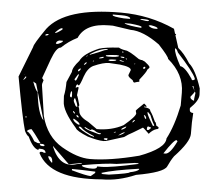

<svg xmlns="http://www.w3.org/2000/svg" viewBox="-64 -1077 1302 1160"><g transform="rotate(5 587.0 -497.0)"><path d="M623 -1005.9Q797.9 -1005.9 950.2 -936.5L959 -908.2Q961.9 -905.3 965.8 -903.3V-899.4H962.9H961.9L986.3 -823.2Q1023.4 -793.9 1059.6 -736.3Q1100.6 -702.1 1136.7 -590.8L1138.7 -551.8Q1138.7 -516.6 1087.9 -467.8V-459Q1087.9 -439.5 1110.4 -439.5L1107.4 -381.8V-312.5Q1107.4 -263.7 1017.6 -168.9Q999 -142.6 981.9 -104.5Q964.8 -66.4 798.8 -37.1Q694.3 7.8 596.7 7.8Q283.2 34.2 207 -116.2V-122.1L212.9 -126H222.7L232.4 -122.1H242.2V-126Q237.3 -143.6 212.9 -143.6H200.2L197.3 -135.7Q164.1 -142.6 132.8 -210.9Q120.1 -217.8 107.4 -243.2Q85.9 -313.5 40 -567.4L112.3 -752.9Q112.3 -769.5 181.6 -869.1Q286.1 -1005.9 623 -1005.9ZM182.6 -570.3 192.4 -558.6 185.5 -535.2V-526.4L212.9 -342.8Q245.1 -219.7 340.8 -164.1Q436.5 -108.4 512.7 -108.4Q629.9 -108.4 808.6 -154.3Q962.9 -211.9 962.9 -272.5Q1004.9 -351.6 1031.2 -478.5V-555.7Q1031.2 -668 930.7 -752Q930.7 -765.6 867.2 -834Q766.6 -907.2 689.5 -907.2L581.1 -922.9H558.6Q415 -922.9 375 -831.1Q321.3 -804.7 279.3 -763.7Q252.9 -763.7 224.6 -687.5ZM627.9 -794.9Q639.6 -786.1 668.9 -781.2Q689.5 -781.2 754.9 -735.4L768.6 -731.4H774.4L792 -723.6Q819.3 -703.1 823.2 -693.4V-692.4Q823.2 -686.5 811.5 -676.8Q808.6 -662.1 768.6 -612.3V-609.4L769.5 -599.6Q755.9 -597.7 740.2 -591.8Q733.4 -591.8 728.5 -605.5Q700.2 -622.1 700.2 -633.8L711.9 -665Q711.9 -684.6 644.5 -692.4L578.1 -696.3Q543 -696.3 483.4 -669.9Q450.2 -653.3 431.6 -600.6Q416 -551.8 407.2 -544.9L397.5 -551.8Q389.6 -543.9 389.6 -530.3H390.6L403.3 -536.1Q406.2 -536.1 407.2 -530.3L401.4 -485.4Q405.3 -482.4 420.9 -425.8L417 -419.9V-416Q421.9 -411.1 424.8 -383.8Q433.6 -354.5 484.4 -330.1L538.1 -292Q627.9 -292 698.2 -330.1Q767.6 -388.7 767.6 -407.2L763.7 -421.9V-423.8Q764.6 -427.7 809.6 -470.7Q812.5 -470.7 826.2 -456.1V-453.1L820.3 -452.1L813.5 -453.1H811.5V-449.2Q850.6 -446.3 850.6 -429.7Q867.2 -407.2 884.8 -366.2Q890.6 -366.2 894.5 -344.7Q908.2 -337.9 910.2 -333Q910.2 -324.2 897.5 -323.2Q872.1 -314.5 853.5 -291Q818.4 -325.2 815.4 -325.2L758.8 -291Q730.5 -276.4 707 -258.8L601.6 -225.6L585 -223.6Q550.8 -223.6 488.3 -242.2Q418.9 -270.5 412.1 -287.1Q325.2 -385.7 325.2 -441.4L323.2 -474.6Q331.1 -509.8 331.1 -559.6L358.4 -623Q358.4 -650.4 397.5 -693.4Q418 -738.3 509.8 -777.3Q545.9 -789.1 627.9 -793.9ZM467.8 -65.4Q467.8 -55.7 512.7 -51.8H535.2Q560.5 -52.7 560.5 -67.4H585.9Q641.6 -67.4 808.6 -104.5V-105.5L804.7 -108.4H785.2L675.8 -92.8Q615.2 -92.8 470.7 -67.4ZM966.8 -819.3V-817.4Q966.8 -789.1 1007.8 -714.8Q1036.1 -712.9 1082 -644.5Q1083 -636.7 1091.8 -636.7L1101.6 -641.6V-648.4Q1085.9 -687.5 986.3 -795.9Q976.6 -819.3 966.8 -819.3ZM589.8 -31.2V-28.3L596.7 -24.4H634.8Q759.8 -42 759.8 -49.8Q804.7 -58.6 814.5 -71.3V-75.2H810.5Q660.2 -53.7 589.8 -31.2ZM410.2 -39.1V-31.2Q500 -5.9 526.4 -5.9L551.8 -27.3V-35.2Q464.8 -39.1 410.2 -39.1ZM284.2 -167V-163.1Q336.9 -36.1 438.5 -71.3Q467.8 -73.2 467.8 -77.1Q465.8 -82 388.7 -65.4ZM120.1 -245.1V-241.2Q138.7 -236.3 168.9 -185.5L190.4 -176.8H207V-177.7Q161.1 -241.2 146.5 -256.8H142.6Q127.9 -253.9 120.1 -245.1ZM953.1 -182.6V-180.7H963.9Q992.2 -180.7 1030.3 -259.8V-261.7L1024.4 -267.6Q1008.8 -267.6 953.1 -182.6ZM130.9 -544.9Q149.4 -493.2 163.1 -483.4Q176.8 -353.5 212.9 -316.4L149.4 -534.2ZM574.2 -990.2V-986.3Q574.2 -977.5 642.6 -972.7H680.7V-978.5Q670.9 -990.2 628.9 -990.2ZM651.4 -944.3V-941.4Q677.7 -930.7 751 -924.8L753.9 -926.8V-930.7Q753.9 -937.5 687.5 -944.3ZM457 -735.4 509.8 -755.9 543 -770.5Q562.5 -774.4 562.5 -777.3V-779.3Q518.6 -779.3 458 -740.2L457 -739.3ZM835 -420.9V-417Q835 -405.3 874 -341.8L879.9 -340.8L882.8 -344.7Q867.2 -369.1 853.5 -405.3L838.9 -420.9ZM1085 -536.1V-534.2Q1085 -522.5 1104.5 -514.6H1109.4Q1106.4 -517.6 1113.3 -561.5Q1110.4 -566.4 1108.4 -570.3Q1107.4 -562.5 1085 -536.1ZM463.9 -297.9V-296.9Q463.9 -289.1 501 -277.3L551.8 -262.7H561.5L565.4 -265.6V-268.6H564.5Q543 -268.6 526.4 -282.2L509.8 -288.1H508.8L502 -283.2H501Q494.1 -283.2 467.8 -297.9ZM428.7 -294.9Q437.5 -280.3 502 -250L524.4 -244.1H525.4V-248Q460 -274.4 445.3 -293Q440.4 -297.9 435.5 -297.9H431.6Q428.7 -297.9 428.7 -294.9ZM554.7 -741.2V-736.3L567.4 -734.4Q626 -734.4 634.8 -744.1Q634.8 -747.1 618.2 -748Q568.4 -745.1 554.7 -741.2ZM795.9 -941.4Q812.5 -926.8 835 -926.8H850.6V-930.7Q850.6 -938.5 811.5 -945.3H802.7ZM389.6 -466.8Q384.8 -461.9 384.8 -451.2Q384.8 -445.3 393.6 -430.7Q399.4 -415 409.2 -415V-417Q409.2 -432.6 391.6 -466.8ZM247.1 -784.2H259.8Q282.2 -793 288.1 -801.8V-805.7H266.6Q247.1 -799.8 247.1 -784.2ZM391.6 -341.8V-340.8Q391.6 -326.2 423.8 -309.6H432.6V-310.5Q432.6 -322.3 396.5 -341.8ZM260.7 -103.5Q260.7 -89.8 284.2 -66.4L288.1 -68.4Q286.1 -103.5 264.6 -103.5ZM237.3 -852.5V-848.6Q247.1 -848.6 279.3 -873V-880.9H275.4Q264.6 -880.9 237.3 -852.5ZM397.5 -612.3 378.9 -582V-577.1L382.8 -573.2H385.7Q390.6 -573.2 401.4 -605.5V-612.3ZM839.8 -320.3V-315.4L842.8 -313.5H848.6Q852.5 -313.5 864.3 -327.1V-328.1Q864.3 -331.1 846.7 -335Q839.8 -335 839.8 -320.3ZM572.3 -711.9 583 -709H584Q617.2 -710.9 619.1 -716.8V-719.7H607.4Q572.3 -719.7 572.3 -711.9ZM741.2 -974.6 777.3 -968.8H790L795.9 -972.7Q795.9 -978.5 753.9 -978.5H748ZM359.4 -484.4V-480.5Q359.4 -470.7 368.2 -469.7Q374 -469.7 370.1 -501L369.1 -505.9H366.2Q362.3 -505.9 359.4 -484.4ZM207 -173.8 203.1 -168.9Q207 -161.1 222.7 -161.1H226.6L232.4 -165V-168.9L222.7 -173.8ZM686.5 -302.7 688.5 -301.8H689.5Q714.8 -312.5 714.8 -323.2H713.9Q685.5 -309.6 685.5 -302.7ZM585.9 -237.3V-236.3Q585.9 -231.4 606.4 -230.5V-233.4L605.5 -235.4L609.4 -238.3L605.5 -242.2H598.6Q585.9 -241.2 585.9 -237.3ZM670.9 -265.6H672.9Q694.3 -272.5 709 -286.1V-287.1H707Q697.3 -287.1 670.9 -265.6ZM515.6 -721.7V-718.8H519.5Q543 -722.7 543 -728.5L540 -730.5H538.1Q515.6 -724.6 515.6 -721.7ZM814.5 -401.4V-400.4Q822.3 -378.9 827.1 -378.9L830.1 -381.8V-384.8Q825.2 -401.4 814.5 -401.4ZM394.5 -633.8V-632.8L397.5 -629.9H398.4Q410.2 -638.7 410.2 -646.5V-648.4H407.2Q394.5 -641.6 394.5 -633.8ZM643.6 -741.2V-739.3Q643.6 -734.4 664.1 -733.4L667 -735.4Q667 -741.2 655.3 -741.2ZM178.7 -829.1H189.5L198.2 -835V-838.9Q178.7 -838.9 178.7 -829.1ZM71.3 -552.7V-548.8Q95.7 -571.3 82 -571.3ZM785.2 -682.6V-680.7L792 -679.7H793L797.9 -684.6V-689.5L795.9 -692.4Q785.2 -692.4 785.2 -682.6ZM639.6 -718.8V-716.8Q639.6 -712.9 667 -710.9V-712.9L648.4 -718.8ZM426.8 -671.9H429.7Q443.4 -680.7 443.4 -688.5Q432.6 -688.5 426.8 -671.9ZM409.2 -366.2V-361.3Q413.1 -352.5 420.9 -352.5H422.9V-356.4Q417 -366.2 409.2 -366.2ZM748 -351.6H751Q756.8 -353.5 763.7 -365.2V-367.2Q753.9 -367.2 748 -351.6ZM386.7 -388.7V-383.8Q391.6 -374 399.4 -374Q399.4 -380.9 388.7 -388.7ZM1091.8 -601.6V-599.6L1107.4 -572.3Q1098.6 -591.8 1097.7 -601.6ZM642.6 -281.2V-280.3H644.5Q653.3 -280.3 655.3 -285.2V-286.1Q642.6 -284.2 642.6 -281.2ZM651.4 -772.5 650.4 -771.5V-768.6L652.3 -766.6H658.2V-771.5ZM102.5 -331.1V-325.2H109.4V-331.1ZM675.8 -733.4V-730.5L679.7 -726.6H682.6V-729.5L678.7 -733.4ZM437.5 -725.6V-723.6H439.5L445.3 -728.5V-729.5H441.4ZM478.5 -698.2V-697.3H482.4L486.3 -701.2L483.4 -703.1ZM730.5 -706.1V-702.1H732.4L735.4 -704.1V-706.1ZM71.3 -580.1H73.2L80.1 -584Z"/></g></svg>

Font: Love Ya Like A Sister
Style: Regular
Weight: 400
Designer: Kimberly Geswein
Foundry: Kimberly Geswein
Version: Version 1.002 2007